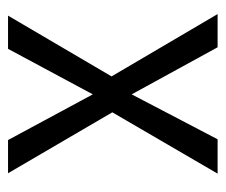

<svg xmlns="http://www.w3.org/2000/svg" viewBox="-62 -502 564 480"><g transform="rotate(-90 220.0 -262.0)"><path d="M424.8 0 269 -265.1 420.9 -523.9H337.9L224.1 -312L109.9 -523.9H26.9L179.2 -263.2L25.9 0H111.8L224.1 -214.8L341.8 0Z"/></g></svg>

Font: Tuffy
Style: Regular
Weight: 500
Designer: Thatcher Ulrich, Karoly Barta and Michael Everson
Version: Version 001.270